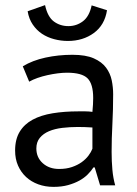

<svg xmlns="http://www.w3.org/2000/svg" viewBox="-20 -722 536 750"><path d="M69 -463Q107 -486 157.5 -497Q208 -508 263 -508Q315 -508 346.5 -494Q378 -480 394.5 -457.5Q411 -435 416.5 -408Q422 -381 422 -354Q422 -294 419 -237Q416 -180 416 -129Q416 -92 419 -59Q422 -26 430 2H371L350 -68H345Q336 -54 322.5 -40.5Q309 -27 290 -16.5Q271 -6 246 1Q221 8 189 8Q157 8 129.5 -2Q102 -12 82 -30.5Q62 -49 50.5 -75Q39 -101 39 -134Q39 -178 57 -207.5Q75 -237 107.5 -254.5Q140 -272 185.5 -279.5Q231 -287 286 -287Q300 -287 313.5 -287Q327 -287 341 -285Q344 -315 344 -339Q344 -394 322 -416Q300 -438 242 -438Q225 -438 205.5 -435.5Q186 -433 165.5 -428.5Q145 -424 126.5 -417.5Q108 -411 94 -403ZM211 -62Q239 -62 261 -69.5Q283 -77 299 -88.5Q315 -100 325.5 -114Q336 -128 341 -141V-224Q327 -225 312.5 -225.5Q298 -226 284 -226Q253 -226 223.5 -222.5Q194 -219 171.5 -209.5Q149 -200 135.5 -183.5Q122 -167 122 -142Q122 -107 147 -84.5Q172 -62 211 -62ZM156 -702Q166 -656 190.5 -638Q215 -620 247 -620Q279 -620 304 -639Q329 -658 338 -701L398 -682Q389 -624 346.5 -593Q304 -562 245 -562Q218 -562 191.5 -569Q165 -576 144 -590Q123 -604 108 -626Q93 -648 88 -678Z"/></svg>

Font: PTSans
Style: Regular
Weight: 400
Designer: A.Korolkova, O.Umpeleva, V.Yefimov
Foundry: ParaType Ltd
Version: Version 2.003W OFL